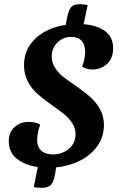

<svg xmlns="http://www.w3.org/2000/svg" viewBox="-20 -783 598 920"><path d="M373 -463Q380 -478 384 -498.5Q388 -519 388 -536Q388 -569 371 -587.5Q354 -606 322 -606Q282 -606 255 -579Q228 -552 228 -512Q228 -482 244.5 -457Q261 -432 284 -414Q307 -396 350 -367Q391 -338 416.5 -314.5Q442 -291 460 -258.5Q478 -226 478 -184Q478 -128 447 -84Q416 -40 364 -13.5Q312 13 249 19L244 51Q237 90 223.5 103.5Q210 117 180 117Q155 117 142 113L161 17Q100 9 61 -22Q22 -53 22 -106Q22 -149 49.5 -174Q77 -199 118 -199Q149 -199 173 -186Q166 -170 162 -148.5Q158 -127 158 -112Q158 -78 178.5 -60.5Q199 -43 234 -43Q278 -43 310 -70Q342 -97 342 -140Q342 -169 326 -193Q310 -217 290 -233.5Q270 -250 225 -282Q184 -311 157.5 -335Q131 -359 113 -393Q95 -427 95 -470Q95 -547 150 -598.5Q205 -650 295 -664L301 -697Q309 -736 321.5 -749.5Q334 -763 362 -763Q376 -763 400 -759L381 -667Q445 -662 483.5 -634Q522 -606 522 -552Q522 -503 492.5 -476.5Q463 -450 424 -450Q396 -450 373 -463Z"/></svg>

Font: Sansita Medium Italic
Style: Regular
Weight: 500
Italic angle: -11°
Designer: Pablo Cosgaya
Foundry: Omnibus-Type
Version: Version 1.006